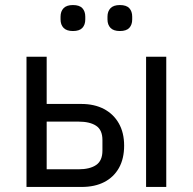

<svg xmlns="http://www.w3.org/2000/svg" viewBox="-20 -741 764 761"><path d="M85 0V-516H165V-329H302Q354 -329 392 -309Q430 -289 451 -252Q472 -215 472 -164Q472 -112 451.5 -75.5Q431 -39 393.5 -19.5Q356 0 303 0ZM165 -70H291Q336 -70 361 -87Q386 -104 386 -144V-186Q386 -226 361 -242.5Q336 -259 291 -259H165ZM559 0V-516H639V0ZM269 -618Q244 -618 232 -630.5Q220 -643 220 -664V-675Q220 -696 232 -708.5Q244 -721 269 -721Q295 -721 306.5 -708.5Q318 -696 318 -675V-664Q318 -643 306.5 -630.5Q295 -618 269 -618ZM455 -618Q430 -618 418 -630.5Q406 -643 406 -664V-675Q406 -696 418 -708.5Q430 -721 455 -721Q481 -721 492.5 -708.5Q504 -696 504 -675V-664Q504 -643 492.5 -630.5Q481 -618 455 -618Z"/></svg>

Font: IBM Plex Sans
Style: Regular
Weight: 400
Designer: Mike Abbink, Paul van der Laan, Pieter van Rosmalen
Foundry: Bold Monday
Version: Version 3.201